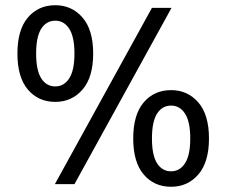

<svg xmlns="http://www.w3.org/2000/svg" viewBox="-20 -705 867 735"><path d="M191.7 -315Q126.7 -315 86.7 -362.1Q46.7 -409.2 46.7 -500Q46.7 -590.8 86.7 -637.9Q126.7 -685 191.7 -685Q255 -685 295.8 -637.9Q336.7 -590.8 336.7 -500Q336.7 -409.2 295.8 -362.1Q255 -315 191.7 -315ZM191.7 -374.2Q225 -374.2 245 -405Q265 -435.8 265 -500Q265 -564.2 245 -595Q225 -625.8 191.7 -625.8Q157.5 -625.8 137.9 -595Q118.3 -564.2 118.3 -500Q118.3 -435.8 137.9 -405Q157.5 -374.2 191.7 -374.2ZM635 10Q570 10 530 -37.1Q490 -84.2 490 -175Q490 -265.8 530 -312.9Q570 -360 635 -360Q698.3 -360 739.2 -312.9Q780 -265.8 780 -175Q780 -84.2 739.2 -37.1Q698.3 10 635 10ZM635 -49.2Q668.3 -49.2 688.3 -80Q708.3 -110.8 708.3 -175Q708.3 -239.2 688.3 -270Q668.3 -300.8 635 -300.8Q600.8 -300.8 581.2 -270Q561.7 -239.2 561.7 -175Q561.7 -110.8 581.2 -80Q600.8 -49.2 635 -49.2ZM190 0 561.7 -675H636.7L265 0Z"/></svg>

Font: Funnel Sans Light
Style: Regular
Weight: 400
Version: Version 1.000